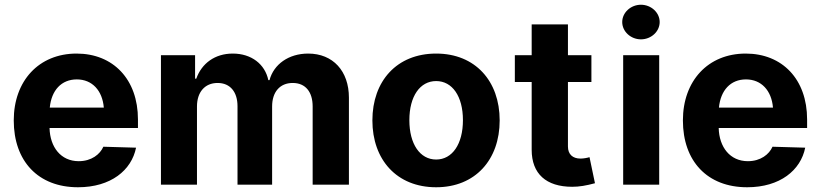

<svg xmlns="http://www.w3.org/2000/svg" viewBox="-20 -779 3460 810"><path d="M309 11C448 11 535 -61 554 -156L416 -160C402 -128 366 -99 312 -99C237 -99 191 -158 189 -239H562V-275C562 -445 457 -553 303 -553C144 -553 38 -438 38 -271C38 -99 141 11 309 11ZM190 -325C197 -398 239 -444 304 -444C369 -444 412 -397 418 -325Z M659 0H811V-330C811 -390 844 -429 898 -429C952 -429 982 -390 982 -331V0H1128V-330C1128 -390 1160 -429 1215 -429C1269 -429 1299 -391 1299 -330V0H1452V-367C1452 -479 1385 -553 1280 -553C1198 -553 1135 -508 1117 -441H1112C1098 -508 1041 -553 962 -553C887 -553 831 -512 808 -447H803V-546H659Z M1820 11C1985 11 2088 -105 2088 -271C2088 -437 1985 -553 1820 -553C1654 -553 1551 -437 1551 -271C1551 -105 1654 11 1820 11ZM1707 -272C1707 -373 1752 -437 1820 -437C1888 -437 1933 -373 1933 -272C1933 -171 1888 -106 1820 -106C1752 -106 1707 -171 1707 -272Z M2223 -676V-546H2152V-433H2223V-147C2223 -46 2284 9 2394 9C2424 9 2453 4 2490 -6L2467 -116C2458 -113 2442 -110 2429 -110C2396 -110 2376 -128 2376 -161V-433H2475V-546H2376V-676Z M2609 0H2761V-546H2609ZM2605 -686C2605 -646 2641 -613 2684 -613C2727 -613 2763 -646 2763 -686C2763 -726 2727 -759 2684 -759C2641 -759 2605 -726 2605 -686Z M3132 11C3271 11 3358 -61 3377 -156L3239 -160C3225 -128 3189 -99 3135 -99C3060 -99 3014 -158 3012 -239H3385V-275C3385 -445 3280 -553 3126 -553C2967 -553 2861 -438 2861 -271C2861 -99 2964 11 3132 11ZM3013 -325C3020 -398 3062 -444 3127 -444C3192 -444 3235 -397 3241 -325Z"/></svg>

Font: Wafeq
Style: Bold
Weight: 700
Designer: Rasmus Andersson & Azza Alameddine
Foundry: Google & TypeTogether
Version: Version 3.000;FEAKit 1.0